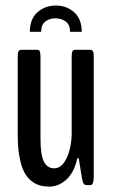

<svg xmlns="http://www.w3.org/2000/svg" viewBox="-20 -672 409 697"><path d="M88.4 -556.6Q88.4 -603.5 116.2 -627.7Q144 -651.9 183.1 -651.9Q221.7 -651.9 249 -627.7Q276.4 -603.5 276.9 -556.6H234.4Q234.4 -581.5 219 -593.5Q203.6 -605.5 181.6 -605.5Q159.7 -605.5 144.5 -593.8Q129.4 -582 129.4 -556.6ZM159.2 5.4Q139.2 5.4 123.3 0.7Q107.4 -3.9 92.3 -16.4Q77.1 -28.8 66.9 -49.3Q56.6 -69.8 50.5 -103.3Q44.4 -136.7 44.4 -181.6V-467.3Q44.4 -481.9 47.6 -486.6Q50.8 -491.2 57.1 -491.2H114.7Q120.6 -491.2 123.8 -486.6Q127 -481.9 127 -467.3V-168.5Q127 -110.4 139.2 -85.7Q151.4 -61 176.8 -61Q205.1 -61 222.7 -99.9Q240.2 -138.7 240.2 -190.4V-467.3Q240.2 -481.9 243.4 -486.6Q246.6 -491.2 252.9 -491.2H307.6Q314 -491.2 317.1 -486.6Q320.3 -481.9 320.3 -467.3V-29.8Q320.3 0 308.1 0H295.4Q288.6 0 284.4 -4.4Q280.3 -8.8 277.8 -23.4L266.6 -92.8Q265.1 -99.1 263.2 -99.1Q261.2 -99.1 259.8 -93.3Q247.6 -43.5 219.7 -19Q191.9 5.4 159.2 5.4Z"/></svg>

Font: BenchNine
Style: Bold
Weight: 700
Version: Version 1 ; ttfautohint (v0.92.18-e454-dirty) -l 8 -r 50 -G 